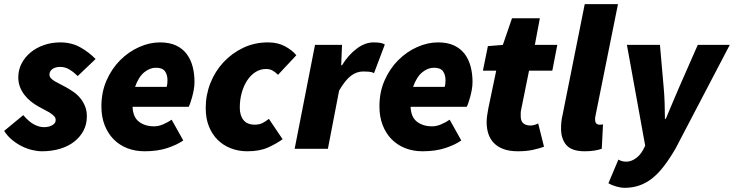

<svg xmlns="http://www.w3.org/2000/svg" viewBox="-30 -716 3532 924"><path d="M172 12Q150 12 125 6Q100 0 75.5 -12Q51 -24 28.5 -42.5Q6 -61 -10 -86L82 -162Q109 -130 134 -117Q159 -104 182 -104Q205 -104 221.5 -113.5Q238 -123 238 -138Q238 -148 232 -155Q226 -162 215.5 -169.5Q205 -177 189 -185Q173 -193 154 -204Q136 -214 118.5 -228Q101 -242 87.5 -259.5Q74 -277 66 -298Q58 -319 58 -344Q58 -380 74 -410.5Q90 -441 117 -463.5Q144 -486 181 -499Q218 -512 260 -512Q314 -512 356 -488.5Q398 -465 430 -432L344 -350Q326 -368 305 -381Q284 -394 260 -394Q236 -394 222 -383.5Q208 -373 208 -358Q208 -347 215 -339.5Q222 -332 233.5 -325Q245 -318 259.5 -311Q274 -304 288 -296Q306 -286 324 -273.5Q342 -261 356 -244Q370 -227 379 -205.5Q388 -184 388 -156Q388 -118 372 -87.5Q356 -57 327.5 -34.5Q299 -12 259 0Q219 12 172 12Z M458 -204Q458 -273 483 -329.5Q508 -386 548.5 -426.5Q589 -467 639.5 -489.5Q690 -512 740 -512Q786 -512 817.5 -497Q849 -482 868.5 -456Q888 -430 897 -395.5Q906 -361 906 -322Q906 -303 902.5 -284Q899 -265 894.5 -248.5Q890 -232 885.5 -219.5Q881 -207 878 -202H608Q610 -152 639 -130Q668 -108 712 -108Q733 -108 756 -118Q779 -128 796 -140L852 -40Q822 -19 775 -3.5Q728 12 666 12Q620 12 582 -3Q544 -18 516.5 -46Q489 -74 473.5 -114Q458 -154 458 -204ZM620 -298H772Q774 -304 775 -312.5Q776 -321 776 -330Q776 -356 764 -373Q752 -390 720 -390Q691 -390 664 -368Q637 -346 620 -298Z M1160 12Q1118 12 1081.5 -2Q1045 -16 1018 -42.5Q991 -69 975.5 -107.5Q960 -146 960 -196Q960 -259 982.5 -316Q1005 -373 1045.5 -416.5Q1086 -460 1140.5 -486Q1195 -512 1260 -512Q1308 -512 1343 -492.5Q1378 -473 1396 -450L1308 -356Q1294 -370 1281 -377Q1268 -384 1250 -384Q1223 -384 1200 -369.5Q1177 -355 1160 -329.5Q1143 -304 1133.5 -270Q1124 -236 1124 -198Q1124 -160 1142 -138Q1160 -116 1196 -116Q1219 -116 1234.5 -124.5Q1250 -133 1264 -144L1330 -46Q1301 -25 1260.5 -6.5Q1220 12 1160 12Z M1388 0 1486 -500H1616L1612 -402H1616Q1645 -450 1685.5 -481Q1726 -512 1768 -512Q1789 -512 1801.5 -509.5Q1814 -507 1822 -502L1770 -364Q1759 -370 1744.5 -371Q1730 -372 1718 -372Q1686 -372 1658.5 -351Q1631 -330 1602 -280L1548 0Z M1796 -204Q1796 -273 1821 -329.5Q1846 -386 1886.5 -426.5Q1927 -467 1977.5 -489.5Q2028 -512 2078 -512Q2124 -512 2155.5 -497Q2187 -482 2206.5 -456Q2226 -430 2235 -395.5Q2244 -361 2244 -322Q2244 -303 2240.5 -284Q2237 -265 2232.5 -248.5Q2228 -232 2223.5 -219.5Q2219 -207 2216 -202H1946Q1948 -152 1977 -130Q2006 -108 2050 -108Q2071 -108 2094 -118Q2117 -128 2134 -140L2190 -40Q2160 -19 2113 -3.5Q2066 12 2004 12Q1958 12 1920 -3Q1882 -18 1854.5 -46Q1827 -74 1811.5 -114Q1796 -154 1796 -204ZM1958 -298H2110Q2112 -304 2113 -312.5Q2114 -321 2114 -330Q2114 -356 2102 -373Q2090 -390 2058 -390Q2029 -390 2002 -368Q1975 -346 1958 -298Z M2462 12Q2422 12 2393.5 1.5Q2365 -9 2347 -27.5Q2329 -46 2320.5 -71.5Q2312 -97 2312 -128Q2312 -145 2314.5 -161Q2317 -177 2320 -194L2358 -376H2294L2318 -494L2390 -500L2434 -628H2568L2544 -500H2652L2628 -376H2516L2478 -188Q2476 -179 2476 -171.5Q2476 -164 2476 -156Q2476 -112 2524 -112Q2540 -112 2560 -122L2588 -10Q2567 -2 2535.5 5Q2504 12 2462 12Z M2784 12Q2722 12 2696 -17.5Q2670 -47 2670 -98Q2670 -113 2671.5 -129Q2673 -145 2678 -166L2784 -696H2944L2836 -160Q2834 -152 2834 -148.5Q2834 -145 2834 -141Q2834 -127 2840 -121.5Q2846 -116 2854 -116Q2859 -116 2862.5 -116Q2866 -116 2872 -118L2866 0Q2852 5 2831.5 8.5Q2811 12 2784 12Z M2974 188Q2959 188 2936 181.5Q2913 175 2898 166L2946 52Q2963 62 2984 62Q3007 62 3029 46.5Q3051 31 3065 5L3075 -15L2987 -500H3146L3164 -295Q3167 -263 3168.5 -221.5Q3170 -180 3170 -144H3174Q3189 -179 3206 -220Q3223 -261 3238 -295L3328 -500H3482L3221 -1Q3193 47 3165.5 83Q3138 119 3109 142Q3080 165 3047 176.5Q3014 188 2974 188Z"/></svg>

Font: TypoPRO Source Sans Pro
Style: Italic
Weight: 900
Italic angle: -11°
Designer: Paul D. Hunt
Foundry: Adobe Systems Incorporated
Version: Version 1.075;PS 2.000;hotconv 1.0.86;makeotf.lib2.5.63406